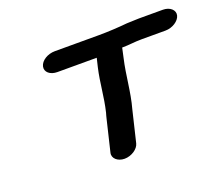

<svg xmlns="http://www.w3.org/2000/svg" viewBox="-99 -739 1001 862"><g transform="rotate(-20 401.5 -308.0)"><path d="M616 -501H730C763 -501 796 -522 802 -547C808 -572 784 -593 751 -593H636C618 -593 595 -591 578 -591C538 -587 486 -584 441 -584H231C197 -584 164 -564 158 -538C152 -512 176 -492 210 -492H398L388 -450C372 -381 370 -316 353 -246C350 -237 348 -228 346 -220L310 -70C304 -45 328 -23 361 -23C394 -23 427 -45 433 -70L469 -220C490 -295 493 -373 511 -450L521 -496C556 -496 580 -501 616 -501Z"/></g></svg>

Font: Blanket
Style: SikObl
Weight: 700
Foundry: Cannot Into Space Fonts
Version: Version 0.9